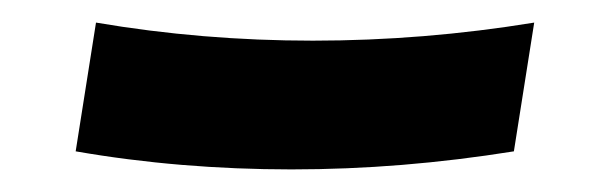

<svg xmlns="http://www.w3.org/2000/svg" viewBox="-20 -417 540 170"><path d="M238 -267Q189 -267 141 -271Q93 -275 47 -283L65 -397Q112 -389 160 -385Q208 -381 257 -381Q306 -381 355 -385Q404 -389 453 -397L435 -283Q385 -275 336 -271Q287 -267 238 -267Z"/></svg>

Font: Iosevka Heavy
Style: Italic
Weight: 900
Italic angle: -9°
Monospace: yes
Designer: Belleve Invis
Foundry: Belleve Invis
Version: Version 32.5.0; ttfautohint (v1.8.4)